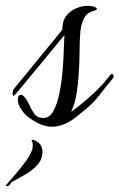

<svg xmlns="http://www.w3.org/2000/svg" viewBox="-51 -410 408 656"><path d="M128 23Q90 23 48 -8Q30 -21 17 -44Q10 -56 10 -70Q10 -86 21 -86Q26 -86 33.5 -77.5Q41 -69 47 -56Q56 -36 66 -21.5Q76 -7 98 -7Q118 -7 131 -30Q144 -53 151.5 -89Q159 -125 162.5 -165Q166 -205 167 -238.5Q168 -272 169 -290Q122 -233 80.5 -182.5Q39 -132 2 -88Q-2 -83 -5 -83Q-8 -83 -8 -89Q-8 -100 -3 -107Q17 -131 41 -160.5Q65 -190 89.5 -220Q114 -250 133.5 -273.5Q153 -297 162 -309Q162 -339 176 -356.5Q190 -374 210 -382Q230 -390 248 -390Q265 -390 273 -386Q280 -383 280 -379Q280 -376 270 -373Q246 -367 236 -347.5Q226 -328 223.5 -300.5Q221 -273 221 -242Q221 -196 217 -145Q213 -94 204 -59Q202 -52 198.5 -44Q195 -36 192 -28Q220 -48 247 -71.5Q274 -95 289 -111Q300 -122 308.5 -132.5Q317 -143 326 -154Q328 -157 331 -157Q337 -157 337 -149Q337 -144 332 -139Q311 -114 289.5 -86Q268 -58 242 -37Q231 -28 214 -14Q197 0 180 9Q152 23 128 23ZM-26 226Q-34 226 -29 221L2 185Q19 165 34.5 144.5Q50 124 59 102Q60 98 60.5 93.5Q61 89 61 85Q61 77 59 75Q57 72 57 70Q57 68 60 68Q68 68 77 75Q94 86 94 109Q94 134 77 153Q60 172 36.5 185.5Q13 199 -9 211Q-12 212 -13.5 215Q-15 218 -17 220Q-21 226 -26 226Z"/></svg>

Font: Birthstone
Style: Regular
Weight: 400
Designer: Robert E. Leuschke
Foundry: Robert E. Leuschke
Version: Version 1.013; ttfautohint (v1.8.3)